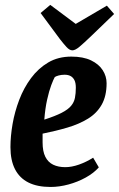

<svg xmlns="http://www.w3.org/2000/svg" viewBox="-20 -740 478 770"><path d="M182.9 9.8Q129.7 9.8 94.1 -8Q58.4 -25.9 40.2 -61.4Q21.9 -97 21.9 -150.1Q21.9 -193.4 30.4 -242.6Q38.9 -291.8 57.2 -339.8Q75.5 -387.8 104.6 -426.9Q133.6 -466 173.5 -489.5Q213.3 -513 266.1 -513Q313.7 -513 345.1 -497.9Q376.5 -482.8 392 -458.4Q407.5 -434.1 407.5 -406.2Q407.5 -355.1 387.9 -320.3Q368.2 -285.6 332.6 -263.9Q297 -242.1 250.8 -228.5Q204.6 -214.8 150.8 -204V-169Q150.8 -133.1 161.8 -111.2Q172.8 -89.3 193.4 -79.4Q214 -69.6 241.8 -69.6Q267.2 -69.6 296.7 -79.9Q326.2 -90.3 353.5 -107.6L376.3 -68.8Q356.3 -46 324 -28.1Q291.6 -10.2 254.7 -0.2Q217.7 9.8 182.9 9.8ZM157.7 -260.3Q201.4 -274.3 227.2 -287.6Q252.9 -300.8 265 -315.4Q277.1 -329.9 280.6 -347.7Q284.1 -365.5 284.1 -388.3Q284.1 -407.2 278.6 -418.4Q273 -429.5 263.3 -434.9Q253.6 -440.3 239.1 -440.3Q225.8 -440.3 214.8 -437.2Q203.8 -434.1 199.6 -430.8Q194.4 -421.9 185.5 -398.4Q176.7 -375 168.9 -339.9Q161.1 -304.8 157.7 -260.3ZM270.3 -538.1Q258.8 -538.1 246.6 -551.6Q234.3 -565.1 220.8 -582.5L142.8 -687.8L181.6 -720.4L283.7 -644.1L408.6 -717.3L437.6 -683.9L347.6 -597.2Q316.3 -567.1 298.9 -552.6Q281.6 -538.1 270.3 -538.1Z"/></svg>

Font: Faustina Light
Style: Italic
Weight: 300
Italic angle: -8°
Designer: Alfonso Garcia
Foundry: http://www.omnibus-type.com
Version: Version 1.200